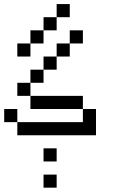

<svg xmlns="http://www.w3.org/2000/svg" viewBox="-20 -832 540 915"><path d="M250 62.5V0H187.5V62.5ZM250 -62.5V-125H187.5V-62.5ZM375 -625V-687.5H312.5V-625H250V-562.5H187.5V-500H125V-437.5H62.5V-375H125V-312.5H375V-250H62.5V-187.5H437.5Q437.5 -187.5 437.5 -312.5H375V-375H125V-437.5H187.5V-500H250V-562.5H312.5V-625ZM312.5 -750V-812.5H250V-750H187.5V-687.5H125V-625H62.5V-562.5H125V-625H187.5V-687.5H250V-750ZM62.5 -250V-312.5H0V-250Z"/></svg>

Font: CalcUnifontExMono
Style: Regular
Weight: 500
Version: Version 15.0.06